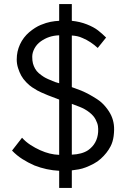

<svg xmlns="http://www.w3.org/2000/svg" viewBox="-20 -835 639 941"><path d="M537 -168Q533 -139 522 -118Q505 -85 474 -57Q459 -43 439 -32.5Q419 -22 401 -15Q383 -8 366 -5Q349 -2 332 0V86H270V2Q208 -1 149 -24Q117 -38 89.5 -55.5Q62 -73 39 -97L88 -160Q106 -140 129 -125Q152 -110 176.5 -99Q201 -88 223.5 -82.5Q246 -77 270 -76V-347L215 -368Q176 -384 163 -391.5Q150 -399 137 -407.5Q124 -416 108.5 -432Q93 -448 84 -464.5Q75 -481 68.5 -501.5Q62 -522 62 -543Q62 -564 66 -582Q70 -600 78 -617.5Q86 -635 97.5 -650Q109 -665 123 -677Q153 -702 180 -713Q207 -724 228 -728Q249 -732 270 -733V-815H332V-733Q372 -729 406 -715.5Q440 -702 460.5 -686Q481 -670 500 -651L459 -600Q424 -632 386 -648Q371 -655 358.5 -657.5Q346 -660 332 -661V-408L378 -391Q399 -382 416.5 -372.5Q434 -363 456.5 -348.5Q479 -334 497.5 -311.5Q516 -289 525.5 -268Q535 -247 538 -223.5Q541 -200 537 -168ZM250 -433 270 -427V-662Q243 -661 221 -653.5Q199 -646 179.5 -632Q160 -618 149 -597.5Q138 -577 138 -557Q138 -537 141.5 -524Q145 -511 152 -498.5Q159 -486 170 -476.5Q181 -467 195 -458Q209 -449 250 -433ZM412 -99Q457 -131 461 -188Q462 -204 460 -217.5Q458 -231 448.5 -249.5Q439 -268 418 -284.5Q397 -301 370 -311.5Q343 -322 332 -326V-77Q382 -79 412 -99Z"/></svg>

Font: SpoqaHanSansJP-Regular
Style: Regular
Weight: 400
Designer: [Source Han Sans]
Ryoko NISHIZUKA  (kana & ideographs); Paul D. Hunt (Latin, Greek & Cyrillic); Wenlong ZHANG  (bopomofo
Foundry: Spoqa (http://bi.spoqa.com)
Version: Version 1.002.20150607